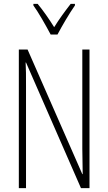

<svg xmlns="http://www.w3.org/2000/svg" viewBox="-20 -969 557 989"><path d="M241 -791H276C301 -838 336 -898 366 -941V-949H344C310 -905 286 -872 259 -829C233 -871 200 -918 174 -949H152V-941C177 -907 215 -840 241 -791ZM441 0V-714H404V-202C404 -172 405 -120 406 -72H404L122 -714H77V0H114V-526C114 -579 114 -615 112 -647H114L397 0Z"/></svg>

Font: Noto Sans Myanmar ExtraCondensed ExtraLight
Style: Regular
Weight: 200
Width: 2
Designer: Monotype Design Team
Foundry: Monotype Imaging Inc.
Version: Version 2.107